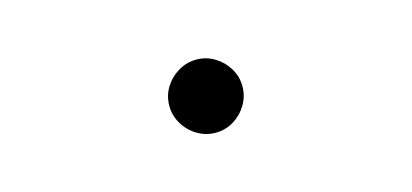

<svg xmlns="http://www.w3.org/2000/svg" viewBox="-33 -629 1066 497"><g transform="rotate(-15 500.0 -380.0)"><path d="M500 -282Q474 -282 451.5 -295.5Q429 -309 415.5 -331.5Q402 -354 402 -380Q402 -407 415.5 -429Q429 -451 451.5 -464.5Q474 -478 500 -478Q527 -478 549 -464.5Q571 -451 584.5 -429Q598 -407 598 -380Q598 -354 584.5 -331.5Q571 -309 549 -295.5Q527 -282 500 -282Z"/></g></svg>

Font: Noto Serif JP ExtraLight Medium
Style: Regular
Weight: 500
Version: Version 2.003-H1;hotconv 1.1.1;makeotfexe 2.6.0